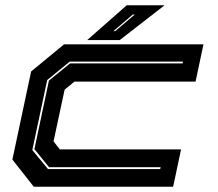

<svg xmlns="http://www.w3.org/2000/svg" viewBox="-20 -708 826 728"><path d="M108 0 27 -103 98 -437 223 -540H751.5L721.5 -398.5H262L225 -368L183 -172L207 -141.5H666.5L636.5 0ZM162 -67H587.5L589 -74H166L110.5 -142.5L165.5 -402.5L245.5 -467.5H672.5L674 -474.5H244.5L159 -404.5L102.5 -139ZM310.5 -556 460.5 -688H604L434 -556ZM410 -590H417L491 -653H483.5Z"/></svg>

Font: Tourney Expanded ExtraBold
Style: Italic
Weight: 800
Width: 7
Italic angle: -12°
Designer: Tyler Finck
Foundry: Etcetera Type Co
Version: Version 1.010; ttfautohint (v1.8.3)